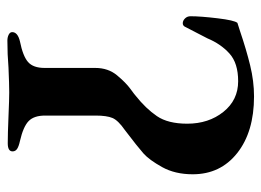

<svg xmlns="http://www.w3.org/2000/svg" viewBox="-114 -590 708 520"><g transform="rotate(90 240.0 -330.0)"><path d="M67 -9Q67 -24 92 -30Q132 -38 148 -52Q164 -66 164 -97V-234Q164 -269 184 -293Q204 -317 220.5 -329Q237 -341 240 -344Q274 -371 294.5 -401Q315 -431 315 -483Q315 -541 283 -581Q251 -621 200 -621Q151 -621 125 -597.5Q99 -574 84 -538L68 -507Q55 -482 53 -478Q50 -471 43 -471Q36 -471 30 -477Q24 -483 24 -492Q24 -519 29.5 -565Q35 -611 42 -619L64 -626Q114 -643 157 -653.5Q200 -664 241 -664Q337 -664 394.5 -618.5Q452 -573 452 -498Q452 -450 432.5 -415Q413 -380 395.5 -364.5Q378 -349 332 -314Q306 -296 299.5 -280.5Q293 -265 293 -235V-98Q293 -68 308 -53.5Q323 -39 362 -30Q376 -27 383 -22.5Q390 -18 390 -10Q390 3 368 3Q343 3 295 1Q249 -1 230 -1Q209 -1 163 1Q127 4 90 4Q81 4 74 0.5Q67 -3 67 -9Z"/></g></svg>

Font: EB Garamond SemiBold
Style: Regular
Weight: 600
Designer: Georg Duffner and Octavio Pardo
Foundry: Georg Duffner
Version: Version 1.000